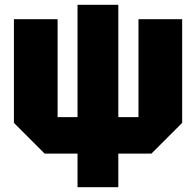

<svg xmlns="http://www.w3.org/2000/svg" viewBox="-20 -640 817 800"><path d="M166 0 38 -128V-560H220V-152H303V-620H473V-152H557V-560H739V-128L611 0H473V140H303V0Z"/></svg>

Font: Tektur SemiCondensed ExtraBold
Style: Regular
Weight: 800
Width: 4
Designer: Adam Jagosz
Foundry: Adam Jagosz
Version: Version 1.005;gftools[0.9.30]